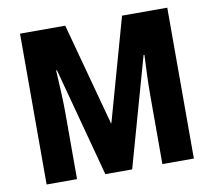

<svg xmlns="http://www.w3.org/2000/svg" viewBox="-79 -898 996 895"><g transform="rotate(-10 419.0 -450.0)"><path d="M349 -93H476L621 -609H625C622 -554 619 -475 619 -422V-93H768V-807H554L418 -322H416L285 -807H71V-93H215V-419C215 -470 210 -551 207 -609H211Z"/></g></svg>

Font: Noto Sans Kannada UI Condensed ExtraBold
Style: Regular
Weight: 800
Width: 3
Designer: Jelle Bosma - Monotype Design Team
Foundry: Monotype Imaging Inc.
Version: Version 2.005